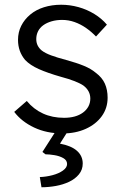

<svg xmlns="http://www.w3.org/2000/svg" viewBox="-20 -553 519 810"><path d="M40 -81 93 -127Q122 -92 161.5 -74Q201 -56 250 -56Q275 -56 295 -61.5Q315 -67 330 -78Q345 -89 353 -104Q361 -119 361 -137Q361 -170 332 -192Q319 -201 295 -210.5Q271 -220 237 -229Q181 -245 144 -261.5Q107 -278 86 -300Q71 -318 63.5 -339Q56 -360 56 -385Q56 -417 69.5 -444Q83 -471 107.5 -491.5Q132 -512 165.5 -522.5Q199 -533 238 -533Q275 -533 311 -523Q347 -513 378 -494Q409 -475 431 -449L385 -399Q366 -419 343 -435Q320 -451 294.5 -460Q269 -469 242 -469Q218 -469 197.5 -463Q177 -457 162.5 -446.5Q148 -436 140.5 -421Q133 -406 133 -388Q133 -373 139 -361Q145 -349 156 -340Q170 -329 195.5 -319.5Q221 -310 259 -300Q303 -288 333.5 -275.5Q364 -263 384 -246Q411 -226 422.5 -200Q434 -174 434 -141Q434 -97 409.5 -63Q385 -29 342 -9.5Q299 10 244 10Q177 10 124 -15Q71 -40 40 -81ZM148 194Q175 193 201.5 186Q228 179 245.5 166.5Q263 154 263 139Q263 123 247 114Q231 105 209.5 101.5Q188 98 172 98L159 88L225 -15H276L233 53Q281 62 305 83.5Q329 105 329 137Q329 163 313 182.5Q297 202 271.5 214Q246 226 215.5 231.5Q185 237 155 237Z"/></svg>

Font: Mach Light
Style: Regular
Weight: 300
Version: Version 1.002